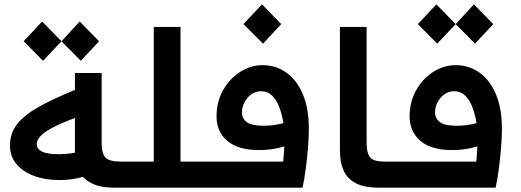

<svg xmlns="http://www.w3.org/2000/svg" viewBox="-20 -864 2398 884"><path d="M253 -35Q188 -35 137 -54Q86 -73 56 -108.5Q26 -144 26 -194Q26 -252 60 -294Q94 -336 160.5 -373Q227 -410 325 -450V-528H448V-202Q448 -158 465.5 -139Q483 -120 536 -120H572V0H504Q450 0 415.5 -14Q381 -28 362 -50Q314 -35 253 -35ZM149 -201Q149 -178 173.5 -166Q198 -154 251 -154Q265 -154 284 -155.5Q303 -157 325 -161Q325 -165 325 -170V-321Q254 -294 216 -273Q178 -252 163.5 -234Q149 -216 149 -201ZM178 -584 89 -674 174 -765 263 -674ZM352 -584 263 -674 347 -765 436 -674Z M572 -120H688V-740H811V-120H901V0H572Q542 0 542 -61Q542 -120 572 -120Z M901 -120H1284Q1286 -141 1287 -157Q1288 -173 1289 -190Q1234 -173 1174 -173Q1076 -173 1026.5 -215.5Q977 -258 977 -327Q977 -396 1007.5 -449.5Q1038 -503 1086.5 -533.5Q1135 -564 1189 -564Q1251 -564 1299.5 -529Q1348 -494 1375 -428.5Q1402 -363 1402 -272Q1402 -233 1398 -183.5Q1394 -134 1387.5 -85Q1381 -36 1373 0H901Q871 0 871 -61Q871 -120 901 -120ZM1094 -347Q1094 -318 1116.5 -301.5Q1139 -285 1193 -285Q1239 -285 1285 -297Q1279 -335 1266.5 -369Q1254 -403 1233 -423.5Q1212 -444 1182 -444Q1156 -444 1136 -429Q1116 -414 1105 -392Q1094 -370 1094 -347ZM1191 -663 1101 -753 1186 -844 1275 -753Z M1724 0Q1656 0 1617 -21Q1578 -42 1561.5 -80Q1545 -118 1545 -169V-740H1668V-206Q1668 -160 1683.5 -140Q1699 -120 1752 -120H1790V0Z M1790 -120H2173Q2175 -141 2176 -157Q2177 -173 2178 -190Q2123 -173 2063 -173Q1965 -173 1915.5 -215.5Q1866 -258 1866 -327Q1866 -396 1896.5 -449.5Q1927 -503 1975.5 -533.5Q2024 -564 2078 -564Q2140 -564 2188.5 -529Q2237 -494 2264 -428.5Q2291 -363 2291 -272Q2291 -233 2287 -183.5Q2283 -134 2276.5 -85Q2270 -36 2262 0H1790Q1760 0 1760 -61Q1760 -120 1790 -120ZM1983 -347Q1983 -318 2005.5 -301.5Q2028 -285 2082 -285Q2128 -285 2174 -297Q2168 -335 2155.5 -369Q2143 -403 2122 -423.5Q2101 -444 2071 -444Q2045 -444 2025 -429Q2005 -414 1994 -392Q1983 -370 1983 -347ZM1993 -663 1904 -753 1989 -844 2078 -753ZM2167 -663 2078 -753 2162 -844 2251 -753Z"/></svg>

Font: Readex Pro Medium
Style: Regular
Weight: 500
Designer: Bonnie Shaver-Troup, Thomas Jockin
Foundry: Lexend
Version: Version 1.204; ttfautohint (v1.8.4.7-5d5b)